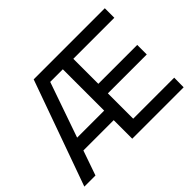

<svg xmlns="http://www.w3.org/2000/svg" viewBox="-147 -1013 1281 1281"><g transform="rotate(-45 493.5 -372.5)"><path d="M278 -745H949V-655H562V-419H929V-329H562V-90H949L948 0H463V-175H177L116 0H11ZM463 -265V-655H344L208 -265Z"/></g></svg>

Font: BLUETTI 2.0 Normal
Style: Normal
Weight: 400
Designer: Stijn de Vries
Foundry: tokotype
Version: Version 2.005;October 31, 2023;FontCreator 14.0.0.2814 64-bi